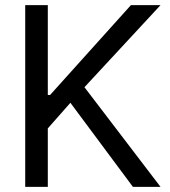

<svg xmlns="http://www.w3.org/2000/svg" viewBox="-20 -727 661 747"><path d="M78.1 -707V0H166V-227.5L253.9 -327.1L497.1 0H604.5L308.6 -387.7L604.5 -707H489.3L174.8 -357.4H166V-707Z"/></svg>

Font: Pretendard Variable
Style: Regular
Weight: 400
Designer: Base glyphs from Inter by Rasmus Andersson; Hangeul glyphs from Noto Sans CJK(Source Han Sans) by Jang Soo-young and Kan
Foundry: Kil Hyung-jin
Version: Version 1.309;Glyphs 3.2 (3225)